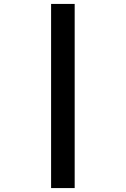

<svg xmlns="http://www.w3.org/2000/svg" viewBox="-20 -837 640 977"><path d="M240 120H360V-817H240Z"/></svg>

Font: Kode
Style: Regular
Weight: 400
Monospace: yes
Designer: Isa Ozler
Foundry: Kadena LLC
Version: Version 1.000;gftools[0.9.28]